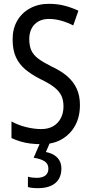

<svg xmlns="http://www.w3.org/2000/svg" viewBox="-20 -744 476 1004"><path d="M398 -195Q398 -133 373 -87.5Q348 -42 303.5 -16Q259 10 198 10Q167 10 138.5 6.5Q110 3 86 -4.5Q62 -12 40 -22V-109Q74 -90 116 -79.5Q158 -69 196 -69Q233 -69 259 -84.5Q285 -100 298.5 -127Q312 -154 312 -187Q312 -222 300 -245.5Q288 -269 262 -289Q236 -309 190 -331Q145 -354 113 -380.5Q81 -407 63.5 -444.5Q46 -482 46 -538Q46 -594 70 -635.5Q94 -677 137 -700.5Q180 -724 236 -724Q281 -724 320 -713.5Q359 -703 390 -688L363 -611Q332 -627 299.5 -636Q267 -645 236 -645Q203 -645 180 -631.5Q157 -618 145 -594.5Q133 -571 133 -540Q133 -504 144 -480Q155 -456 180.5 -437Q206 -418 250 -396Q300 -373 332.5 -344.5Q365 -316 381.5 -279.5Q398 -243 398 -195ZM301 138Q301 170 287 193Q273 216 245.5 228Q218 240 179 240Q163 240 149 238.5Q135 237 126 234V180Q136 183 148 184.5Q160 186 171 186Q202 186 217.5 173.5Q233 161 233 138Q233 112 212.5 99Q192 86 156 81L191 0H242L220 51Q246 56 264 67.5Q282 79 291.5 96.5Q301 114 301 138Z"/></svg>

Font: Noto Sans Display Condensed
Style: Regular
Weight: 400
Width: 3
Designer: Monotype Design Team
Foundry: Monotype Imaging Inc.
Version: Version 2.003